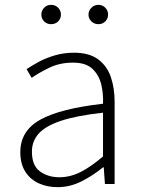

<svg xmlns="http://www.w3.org/2000/svg" viewBox="-20 -761 582 794"><path d="M218 13Q176 13 141 -2.5Q106 -18 85 -50.5Q64 -83 64 -132Q64 -220 146.5 -266Q229 -312 406 -332Q408 -374 398.5 -412.5Q389 -451 362 -476.5Q335 -502 282 -502Q227 -502 183 -480.5Q139 -459 111 -439L90 -475Q109 -488 138 -504Q167 -520 205 -531.5Q243 -543 286 -543Q349 -543 386 -515.5Q423 -488 438.5 -442Q454 -396 454 -340V0H414L409 -69H406Q366 -36 318 -11.5Q270 13 218 13ZM225 -28Q271 -28 314 -50Q357 -72 406 -114V-295Q297 -283 232.5 -261.5Q168 -240 140 -208.5Q112 -177 112 -134Q112 -76 145.5 -52Q179 -28 225 -28ZM191 -661Q174 -661 162.5 -672.5Q151 -684 151 -701Q151 -717 162.5 -729Q174 -741 191 -741Q209 -741 220.5 -729Q232 -717 232 -701Q232 -684 220.5 -672.5Q209 -661 191 -661ZM387 -661Q370 -661 358 -672.5Q346 -684 346 -701Q346 -717 358 -729Q370 -741 387 -741Q404 -741 415.5 -729Q427 -717 427 -701Q427 -684 415.5 -672.5Q404 -661 387 -661Z"/></svg>

Font: Noto Sans SC ExtraLight
Style: Regular
Weight: 250
Designer: Ryoko NISHIZUKA 西塚涼子 (kana, bopomofo & ideographs); Paul D. Hunt (Latin, Greek & Cyrillic); Sandoll Communications 산돌커뮤니
Foundry: Adobe
Version: Version 2.004-H2;hotconv 1.0.118;makeotfexe 2.5.65603